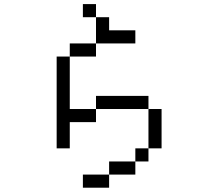

<svg xmlns="http://www.w3.org/2000/svg" viewBox="-20 -832 1040 915"><path d="M437.5 -750H375V-812.5H437.5ZM250 -562.5H312.5V-312.5H437.5V-250H312.5V-125H250ZM312.5 -625H437.5V-562.5H312.5ZM375 0H500V62.5H375ZM437.5 -375H687.5V-312.5H437.5ZM437.5 -750H500V-687.5H625V-625H437.5ZM500 -62.5H625V0H500ZM625 -125H687.5V-62.5H625ZM687.5 -312.5H750V-125H687.5Z"/></svg>

Font: 寒蝉点阵体 16px
Style: Regular
Weight: 400
Designer: Designed by Warren2060
Foundry: ChillType
Version: Version 1.000